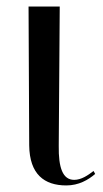

<svg xmlns="http://www.w3.org/2000/svg" viewBox="-20 -556 314 585"><path d="M182 9C220 9 249 -8 270 -26L265 -35C248 -22 228 -8 206 -8C171 -8 158 -45 159 -112L162 -536H67L69 -113C70 -25 115 9 182 9Z"/></svg>

Font: Noto Serif Display Condensed
Style: Regular
Weight: 400
Width: 3
Designer: Monotype Design Team
Foundry: Monotype Imaging Inc.
Version: Version 2.009